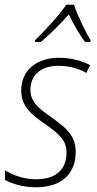

<svg xmlns="http://www.w3.org/2000/svg" viewBox="-20 -784 413 814"><path d="M129 -614 128 -606H153C194 -640 238 -685 272 -723C290 -684 316 -638 341 -606H363L364 -614C341 -651 307 -722 294 -764H261C231 -719 169 -653 129 -614ZM132 10C244 10 301 -50 301 -140C301 -215 253 -246 195 -289C144 -325 109 -352 109 -403C109 -470 158 -505 229 -505C277 -505 318 -491 346 -475L362 -508C330 -524 287 -539 230 -539C137 -539 70 -488 70 -400C70 -332 114 -298 170 -259C224 -220 262 -194 262 -138C262 -69 222 -24 132 -24C81 -24 33 -42 1 -62V-21C28 -7 73 10 132 10Z"/></svg>

Font: Noto Sans SemiCondensed ExtraLight
Style: Italic
Weight: 200
Width: 4
Italic angle: -12°
Designer: Monotype Design Team
Foundry: Monotype Imaging Inc.
Version: Version 2.013